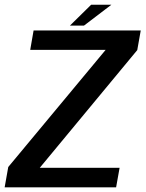

<svg xmlns="http://www.w3.org/2000/svg" viewBox="-40 -806 626 826"><path d="M-20 0H459.5L474.5 -84H131L550.5 -590.5L565.5 -675H104.5L90 -591.5H414.5L-4.5 -87.5ZM261 -696H321.5L439 -785.5H352Z"/></svg>

Font: Anybody UltraCondensed Thin Medium
Style: Italic
Weight: 500
Italic angle: -10°
Version: Version 1.111